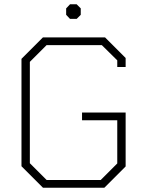

<svg xmlns="http://www.w3.org/2000/svg" viewBox="-20 -874 675 894"><path d="M80 -100V-600L180 -700H469L565 -604V-562H526V-593L454 -664H197L119 -586V-114L197 -36H449L526 -113V-314H362V-350H565V-99L466 0H180ZM288 -805V-835L306 -854H337L356 -835V-805L337 -786H306Z"/></svg>

Font: Chakra Petch ExtraLight
Style: Regular
Weight: 275
Designer: Katatrad Aksorn Co.,Ltd.
Foundry: Cadson Demak Co.,Ltd.
Version: Version 1.000; ttfautohint (v1.6)